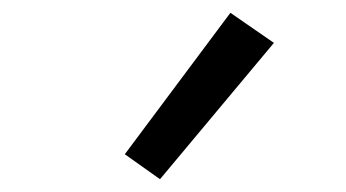

<svg xmlns="http://www.w3.org/2000/svg" viewBox="-20 -822 540 300"><path d="M230 -542 175 -581 340 -802 408 -755Z"/></svg>

Font: Iosevka Web
Style: Regular
Weight: 400
Monospace: yes
Designer: Belleve Invis
Foundry: Belleve Invis
Version: Version 28.0.3; ttfautohint (v1.8.3)